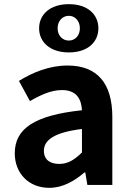

<svg xmlns="http://www.w3.org/2000/svg" viewBox="-20 -889 631 923"><path d="M311 -637C403 -637 453 -688 453 -753C453 -818 403 -869 311 -869C219 -869 168 -818 168 -753C168 -688 219 -637 311 -637ZM311 -694C281 -694 257 -717 257 -753C257 -789 281 -813 311 -813C340 -813 364 -789 364 -753C364 -717 340 -694 311 -694ZM217 14C281 14 337 -18 386 -60H390L400 0H520V-327C520 -489 447 -574 305 -574C217 -574 137 -541 71 -500L124 -403C176 -433 226 -456 278 -456C347 -456 371 -414 374 -359C148 -335 51 -272 51 -152C51 -57 117 14 217 14ZM265 -101C222 -101 191 -120 191 -164C191 -214 237 -252 374 -269V-156C338 -121 307 -101 265 -101Z"/></svg>

Font: Noto Sans JP
Style: Bold
Weight: 700
Designer: Ryoko NISHIZUKA  (kana, bopomofo & ideographs); Paul D. Hunt (Latin, Greek & Cyrillic); Sandoll Communications , Soo-you
Foundry: Adobe
Version: Version 2.002;hotconv 1.0.116;makeotfexe 2.5.65601